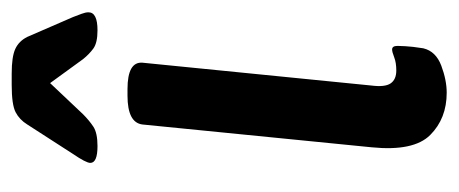

<svg xmlns="http://www.w3.org/2000/svg" viewBox="-242 -516 765 320"><g transform="rotate(-90 140.0 -355.5)"><path d="M57 -575Q29 -575 29 -587Q29 -594 44 -616L93 -692Q101 -705 113.5 -711.5Q126 -718 159 -718H178Q206 -718 219 -712Q232 -706 239 -692L272 -616Q275 -608 277.5 -601.5Q280 -595 280 -590Q280 -575 250 -575Q229 -575 219.5 -582Q210 -589 202 -599L162 -654L110 -599Q100 -589 89.5 -582Q79 -575 57 -575ZM146 7Q103 7 75.5 -20.5Q48 -48 55 -118L93 -500Q96 -525 141 -525H152Q198 -525 196 -500L158 -119Q155 -96 161.5 -86.5Q168 -77 183 -77Q196 -77 205 -80.5Q214 -84 218 -84Q224 -84 224 -75Q224 -73 223.5 -62Q223 -51 220 -32Q215 -11 191 -2Q167 7 146 7Z"/></g></svg>

Font: Asap Medium
Style: Italic
Weight: 500
Italic angle: -6°
Designer: Pablo Cosgaya
Foundry: Omnibus-Type
Version: Version 3.001; ttfautohint (v1.8.3)